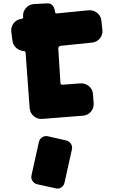

<svg xmlns="http://www.w3.org/2000/svg" viewBox="-20 -703 676 1140"><path d="M120 -400Q95 -402 76.5 -418.5Q58 -435 54 -461L47 -514Q44 -543 61 -565Q78 -587 107 -591H108Q118 -593 118 -602L117 -605Q115 -634 134 -655.5Q153 -677 182 -679L259 -683Q276 -684 285.5 -676.5Q295 -669 300 -659Q305 -648 307 -632Q307 -625 312 -624Q317 -623 324 -624L506 -642Q535 -644 557 -626.5Q579 -609 582 -580L588 -526Q591 -497 573 -475Q555 -453 526 -450L341 -431Q334 -431 330 -426Q326 -421 326 -414L339 -209Q341 -200 350 -200L432 -206L457 -208Q486 -210 508 -191.5Q530 -173 532 -144L536 -90Q538 -61 519.5 -39.5Q501 -18 472 -16L230 3Q201 5 179.5 -14Q158 -33 156 -62L132 -390Q132 -395 128.5 -397.5Q125 -400 120 -400ZM363 382Q359 400 343.5 410Q328 420 310 415L201 391Q183 387 173 371.5Q163 356 167 338L211 140Q215 122 230.5 112Q246 102 264 106L373 131Q391 135 401 150.5Q411 166 407 184Z"/></svg>

Font: d puntillas B to tiptoe
Style: Regular
Weight: 400
Designer: deFharo
Foundry: deFharo.com
Version: Version 1.001 2012